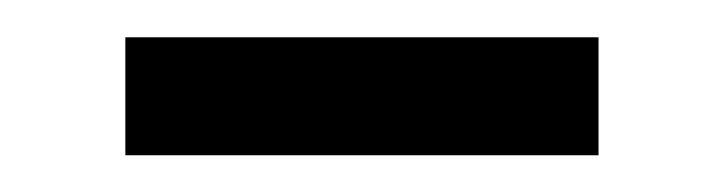

<svg xmlns="http://www.w3.org/2000/svg" viewBox="-20 -339 392 104"><path d="M304.2 -254.9H47.9V-318.8H304.2Z"/></svg>

Font: Creato Display
Style: Regular
Weight: 400
Version: Version 1.000